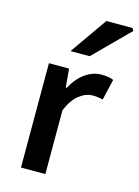

<svg xmlns="http://www.w3.org/2000/svg" viewBox="-114 -808 634 873"><g transform="rotate(15 203.0 -372.0)"><path d="M73.2 0V-491.2H168L175.8 -403.8H180.2Q205.6 -451.2 241.9 -477.1Q278.3 -502.9 318.8 -502.9Q353.5 -502.9 375 -493.2L352.1 -395Q327.6 -400.9 304.2 -400.9Q271.5 -400.9 240.2 -376.2Q209 -351.6 188 -299.8V0ZM153.8 -569.8 275.9 -744.1H398.9L405.8 -731.9L244.1 -569.8Z"/></g></svg>

Font: Source Sans 3 Semibold
Style: Regular
Weight: 600
Designer: Paul D. Hunt
Foundry: Adobe
Version: Version 3.052;hotconv 1.1.0;makeotfexe 2.6.0